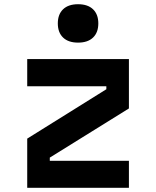

<svg xmlns="http://www.w3.org/2000/svg" viewBox="-20 -890 740 910"><path d="M109 -610H591V-376L216 -143V-128H591V0H109V-233L484 -467V-481H109ZM350 -688Q304 -688 279 -712Q254 -736 254 -779Q254 -822 279 -846Q304 -870 350 -870Q396 -870 421 -846Q446 -822 446 -779Q446 -736 421 -712Q396 -688 350 -688Z"/></svg>

Font: Martian Mono SemiBold
Style: Regular
Weight: 600
Monospace: yes
Designer: Roman Shamin
Foundry: Evil Martians
Version: Version 1.000; ttfautohint (v1.8.4.7-5d5b)